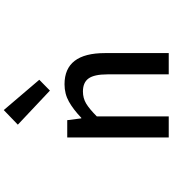

<svg xmlns="http://www.w3.org/2000/svg" viewBox="33 -967 934 1040"><g transform="rotate(-90 500.0 -447.0)"><path d="M275.4 0V-549.8H369.1L378.9 -473.6H381.8Q426.8 -516.6 469.2 -540.5Q511.7 -564.5 563.5 -564.5Q732.4 -564.5 732.4 -345.7V0H617.2V-332Q617.2 -403.3 595.2 -434.1Q573.2 -464.8 524.4 -464.8Q488.3 -464.8 459 -447.3Q429.7 -429.7 389.6 -389.6V0ZM529.3 -643.6 344.7 -817.4 423.8 -893.6 587.9 -701.2Z"/></g></svg>

Font: GenEi Gothic M SemiBold
Style: Regular
Weight: 500
Designer: o_tamon (Modified); [Source Han Sans]
Ryoko NISHIZUKA  (kana & ideographs); Paul D. Hunt (Latin, Greek & Cyrillic); Wenl
Version: Version 1.1a;Original Version 1.004